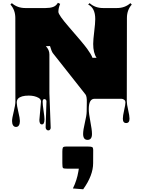

<svg xmlns="http://www.w3.org/2000/svg" viewBox="-20 -708 1021 1376"><path d="M647.9 368.7 647.5 461.4Q647.5 548.8 576.2 648.4L502.4 642.6Q531.2 584 541.5 521.5L544.9 501H466.3Q436.5 501 431.6 496.1Q426.8 491.2 426.8 461.4V401.9Q426.8 399.4 426.8 378.7Q426.8 357.9 430.4 350.1Q434.1 342.3 453.6 342.3H588.4Q591.8 342.3 612.3 342.3Q632.8 342.3 640.4 345.9Q647.9 349.6 647.9 368.7ZM262.2 151.4 273.9 19Q273.9 3.4 256.3 -6.8Q227.5 -22.9 186 -22.9Q130.4 -22.9 109.4 -1Q100.1 8.8 100.1 27.6Q100.1 46.4 111.3 93.3Q122.6 140.1 122.6 159.4Q122.6 178.7 115.5 190.2Q108.4 201.7 94.7 201.7Q81.1 201.7 73.7 190.2Q66.4 178.7 66.4 159.2Q66.4 139.6 78.4 91.8Q90.3 43.9 90.3 19.5L89.8 -579.1Q89.8 -636.7 54.7 -675.3L64.9 -685.5Q104.5 -650.4 161.1 -650.4H307.1Q338.4 -650.4 360.1 -658Q381.8 -665.5 395 -688L411.1 -680.2Q398.4 -649.9 398.4 -623Q398.4 -601.1 475.6 -512.7Q576.2 -397.5 605 -357.9Q633.8 -318.4 642.6 -293.9H671.9Q647.9 -329.1 647.9 -393.1Q647.9 -422.9 655.3 -482.2Q662.6 -541.5 662.6 -571.3Q662.6 -651.4 611.8 -675.3L622.1 -685.5Q661.6 -650.4 718.3 -650.4H818.4Q875 -650.4 914.6 -685.5L924.3 -675.3Q889.6 -636.2 889.6 -579.1L888.7 17.1Q888.7 38.1 898.4 79.8Q908.2 121.6 908.2 142.6Q908.2 173.8 884.3 173.8Q860.4 173.8 860.4 142.6Q860.4 122.1 869.6 82.3Q878.9 42.5 878.9 27.6Q878.9 12.7 869.1 6.3Q859.4 0 850.1 0H657.2Q616.2 0 616.2 74.7Q616.2 105.5 627.7 163.8Q639.2 222.2 639.2 252Q639.2 294.4 607.4 294.4Q575.7 294.4 575.7 251.5Q575.7 224.1 588.1 171.9Q600.6 119.6 601.1 93.3L602.1 28.3Q603.5 -17.1 592.8 -30.8L358.9 -327.1Q349.6 -339.4 338.4 -377.9L308.6 -377Q334 -350.6 334 -318.4V-39.6L343.3 207.5Q343.3 215.3 338.6 220.9Q334 226.6 325.9 226.6Q317.9 226.6 312.5 220Q307.1 213.4 307.1 205.1L313 17.6Q313 11.7 308.6 6.8Q304.2 2 298.3 2Q285.6 2 285.6 21.5Q285.6 41 292.2 85.4Q298.8 129.9 298.8 146.5Q298.8 183.6 280.5 183.6Q262.2 183.6 262.2 151.4Z"/></svg>

Font: Nosifer
Style: Regular
Weight: 400
Version: Version 001.002